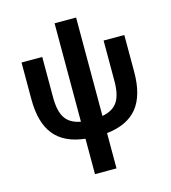

<svg xmlns="http://www.w3.org/2000/svg" viewBox="-130 -794 996 1119"><g transform="rotate(-15 368.5 -235.0)"><path d="M58.6 -296.9V-519.5H183.6V-275.4Q183.6 -192.4 211.4 -150.4Q239.3 -108.4 303.7 -96.7V-690.4H433.6V-96.7Q498 -108.4 525.9 -150.4Q553.7 -192.4 553.7 -275.4V-519.5H678.7V-296.9Q678.7 -155.3 618.7 -81.1Q558.6 -6.8 433.6 6.8V219.7H303.7V5.9Q178.7 -7.8 118.7 -82Q58.6 -156.2 58.6 -296.9Z"/></g></svg>

Font: GenEi M Gothic v2 Bold
Style: Regular
Weight: 700
Version: Version 2.0